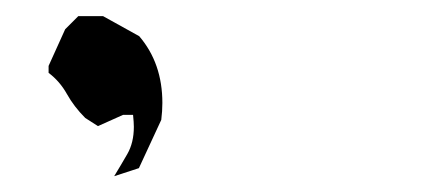

<svg xmlns="http://www.w3.org/2000/svg" viewBox="-20 -141 543 243"><path d="M136.7 4.4H148.4Q149.4 14.2 149.4 19.5Q149.4 39.6 141.1 54Q132.8 68.4 124.5 82L155.8 71.8L184.1 10.7Q185.5 -0.5 185.5 -10.7Q185.5 -61 156.2 -95.2L110.4 -120.6H79.1L62.5 -104L41.5 -57.6V-48.8Q55.7 -38.1 64.7 -22Q73.7 -5.9 87.9 8.3L104 18.6L135.7 4.4Z"/></svg>

Font: Bakudai
Style: Light
Weight: 300
Version: Version 1.48